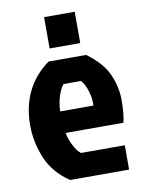

<svg xmlns="http://www.w3.org/2000/svg" viewBox="-80 -757 615 815"><g transform="rotate(-10 227.0 -350.0)"><path d="M274 -406H199Q184 -388 174.5 -356Q165 -324 165 -294H308Q310 -324 300 -356.5Q290 -389 274 -406ZM410 -105V0H156Q86 -47 57.5 -116.5Q29 -186 29 -257Q29 -421 153 -511H315Q382 -462 406 -407Q430 -352 430 -296Q430 -240 421 -200H172Q175 -177 189.5 -147.5Q204 -118 221 -105ZM167 -700H299V-565H167Z"/></g></svg>

Font: Jockey One
Style: Regular
Weight: 400
Designer: TypeTogether
Foundry: TypeTogether
Version: Version 1.002